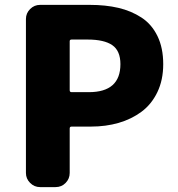

<svg xmlns="http://www.w3.org/2000/svg" viewBox="-20 -764 727 784"><path d="M143.6 0Q120.1 0 103 -17.1Q85.9 -34.2 85.9 -57.6V-686.5Q85.9 -710 103 -727.1Q120.1 -744.1 143.6 -744.1H346.7Q411.1 -744.1 463.4 -731.9Q515.6 -719.7 557.6 -692.4Q599.6 -665 623 -616.7Q646.5 -568.4 646.5 -502Q646.5 -437.5 622.6 -387.7Q598.6 -337.9 557.6 -307.6Q516.6 -277.3 464.4 -262.2Q412.1 -247.1 351.6 -247.1H272.5Q264.6 -247.1 264.6 -239.3V-57.6Q264.6 -34.2 248 -17.1Q231.4 0 207 0ZM264.6 -395.5Q264.6 -387.7 272.5 -387.7H342.8Q471.7 -387.7 471.7 -502Q471.7 -556.6 438.5 -579.6Q405.3 -602.5 337.9 -602.5H272.5Q264.6 -602.5 264.6 -595.7Z"/></svg>

Font: Gen Jyuu Gothic Heavy
Style: Bold
Weight: 900
Designer: [Source Han Sans]
Ryoko NISHIZUKA  (kana & ideographs); Paul D. Hunt (Latin, Greek & Cyrillic); Wenlong ZHANG  (bopomofo
Version: Version 1.002.20150607